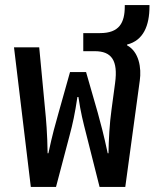

<svg xmlns="http://www.w3.org/2000/svg" viewBox="-20 -734 614 754"><path d="M101 0H200L253 -201C266 -249 274 -287 284 -353H288C297 -291 306 -257 320 -202L371 0H472L529 -418C536 -467 526 -531 479 -556V-559C543 -575 567 -633 567 -709V-714H470V-709C470 -644 448 -604 373 -604H307V-533H352C418 -533 444 -497 432 -408L418 -304C410 -248 407 -184 406 -132H403C387 -207 376 -247 364 -291L318 -451H255L210 -291C197 -245 186 -207 170 -132H167C166 -208 161 -266 157 -305L134 -548H35Z"/></svg>

Font: Noto Sans Thai Cond Med
Style: Regular
Weight: 500
Width: 3
Designer: Monotype Design Team
Foundry: Monotype Imaging Inc.
Version: Version 2.002